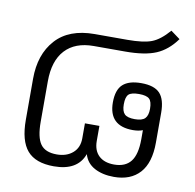

<svg xmlns="http://www.w3.org/2000/svg" viewBox="-67 -608 704 692"><g transform="rotate(10 285.0 -262.5)"><path d="M45 -133V-283Q45 -372 93.5 -426Q142 -480 236 -480H355Q414 -480 444 -491.5Q474 -503 506 -540L540 -515Q509 -472 468 -454.5Q427 -437 355 -437H240Q172 -437 135.5 -397.5Q99 -358 99 -283V-135Q99 -78 116.5 -53.5Q134 -29 176 -29Q212 -29 234.5 -48.5Q257 -68 257 -102V-157H310V-102Q310 -67 330 -48Q350 -29 386 -29Q427 -29 447 -54.5Q467 -80 467 -136V-169Q452 -163 431 -163Q343 -163 343 -249Q343 -295 365 -315Q387 -335 432 -335Q480 -335 500.5 -313Q521 -291 521 -242V-133Q521 -59 487.5 -22Q454 15 393 15Q351 15 321.5 -1Q292 -17 283 -49Q260 15 173 15Q106 15 75.5 -20.5Q45 -56 45 -133ZM479 -249Q479 -276 468.5 -285.5Q458 -295 431 -295Q403 -295 393 -285.5Q383 -276 383 -249Q383 -224 393.5 -213.5Q404 -203 431 -203Q458 -203 468.5 -214Q479 -225 479 -249Z"/></g></svg>

Font: Pridi ExtraLight
Style: Regular
Weight: 275
Designer: Katatrad Team
Foundry: CadsonDemak
Version: Version 1.001